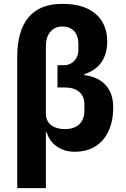

<svg xmlns="http://www.w3.org/2000/svg" viewBox="-20 -772 649 992"><path d="M69 200V-478Q69 -612 127 -682Q185 -752 301 -752Q383 -752 434.5 -726Q486 -700 510 -656.5Q534 -613 534 -560Q534 -515 520.5 -481Q507 -447 480.5 -424Q454 -401 416 -389V-384Q463 -378 496.5 -357Q530 -336 547.5 -301Q565 -266 565 -217Q565 -150 542.5 -98.5Q520 -47 475.5 -17.5Q431 12 365 12Q311 12 272 -16.5Q233 -45 222 -88H217V200ZM277 -320V-435H310Q331 -435 348 -445Q365 -455 375 -473Q385 -491 385 -514V-544Q385 -571 376 -591.5Q367 -612 348.5 -623.5Q330 -635 301 -635Q264 -635 240.5 -608Q217 -581 217 -531V-185Q217 -160 229 -142Q241 -124 263.5 -114.5Q286 -105 316 -105Q347 -105 369.5 -116Q392 -127 404 -148.5Q416 -170 416 -200V-234Q416 -274 389.5 -297Q363 -320 316 -320Z"/></svg>

Font: IBM Plex Sans
Style: Bold
Weight: 700
Designer: Mike Abbink, Paul van der Laan, Pieter van Rosmalen
Foundry: Bold Monday
Version: Version 3.201